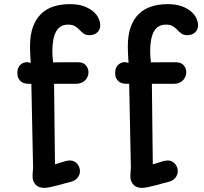

<svg xmlns="http://www.w3.org/2000/svg" viewBox="-20 -890 982 924"><path d="M63.5 0ZM136.7 -43.5Q136.7 -53.2 137.7 -63Q138.7 -72.8 139.2 -82L130.9 -486.8H115.7Q106.9 -486.8 97.7 -489.3Q88.4 -491.7 80.8 -497.8Q73.2 -503.9 68.4 -513.9Q63.5 -523.9 63.5 -539.1Q63.5 -564 77.4 -577.4Q91.3 -590.8 109.9 -590.8Q114.7 -590.8 118.7 -589.4Q122.6 -587.9 127.9 -587.4Q127.4 -596.2 126.7 -607.2Q126 -618.2 125.5 -629.2Q125 -640.1 124.8 -650.1Q124.5 -660.2 124.5 -667.5Q124.5 -721.2 138.2 -759.5Q151.9 -797.9 177 -822.5Q202.1 -847.2 237.5 -858.6Q272.9 -870.1 316.4 -870.1Q356.9 -870.1 384.8 -859.6Q412.6 -849.1 429.9 -833.7Q447.3 -818.4 454.8 -800.8Q462.4 -783.2 462.4 -769Q462.4 -746.1 447.5 -733.4Q432.6 -720.7 410.6 -720.7Q393.6 -720.7 382.8 -728.3Q372.1 -735.8 359.9 -749Q353 -756.3 341.1 -763.9Q329.1 -771.5 307.1 -771.5Q268.6 -771.5 250.2 -738.8Q231.9 -706.1 231.9 -642.1Q231.9 -635.3 232.9 -619.9Q233.9 -604.5 235.4 -589.8Q260.3 -590.3 290.3 -590.3Q320.3 -590.3 356.9 -590.3Q380.9 -590.3 393.3 -575.7Q405.8 -561 405.8 -542Q405.8 -531.7 401.9 -522Q397.9 -512.2 390.6 -504.4Q383.3 -496.6 372.3 -491.7Q361.3 -486.8 347.2 -486.8H240.2L244.6 -99.1Q256.8 -102.1 267.1 -106Q281.7 -110.8 293.9 -114.3Q306.2 -117.7 318.4 -117.7Q326.7 -117.7 335 -114Q343.3 -110.4 349.9 -103.5Q356.4 -96.7 360.6 -87.2Q364.7 -77.6 364.7 -66.4Q364.7 -47.9 352.3 -33.2Q339.8 -18.6 314.9 -13.2Q305.2 -10.7 292.7 -7.6Q280.3 -4.4 263.2 0.5Q243.7 5.9 223.9 10Q204.1 14.2 193.4 14.2Q183.6 14.2 173.6 11.7Q163.6 9.3 155.5 2.7Q147.5 -3.9 142.1 -14.9Q136.7 -25.9 136.7 -43.5ZM607.4 -43.5Q607.4 -53.2 608.4 -63Q609.4 -72.8 609.9 -82L601.6 -486.8H586.4Q577.6 -486.8 568.4 -489.3Q559.1 -491.7 551.5 -497.8Q543.9 -503.9 539.1 -513.9Q534.2 -523.9 534.2 -539.1Q534.2 -564 548.1 -577.4Q562 -590.8 580.6 -590.8Q585.4 -590.8 589.4 -589.4Q593.3 -587.9 598.6 -587.4Q598.1 -596.2 597.4 -607.2Q596.7 -618.2 596.2 -629.2Q595.7 -640.1 595.5 -650.1Q595.2 -660.2 595.2 -667.5Q595.2 -721.2 608.9 -759.5Q622.6 -797.9 647.7 -822.5Q672.9 -847.2 708.3 -858.6Q743.7 -870.1 787.1 -870.1Q827.6 -870.1 855.5 -859.6Q883.3 -849.1 900.6 -833.7Q918 -818.4 925.5 -800.8Q933.1 -783.2 933.1 -769Q933.1 -746.1 918.2 -733.4Q903.3 -720.7 881.3 -720.7Q864.3 -720.7 853.5 -728.3Q842.8 -735.8 830.6 -749Q823.7 -756.3 811.8 -763.9Q799.8 -771.5 777.8 -771.5Q739.3 -771.5 720.9 -738.8Q702.6 -706.1 702.6 -642.1Q702.6 -635.3 703.6 -619.9Q704.6 -604.5 706.1 -589.8Q731 -590.3 761 -590.3Q791 -590.3 827.6 -590.3Q851.6 -590.3 864 -575.7Q876.5 -561 876.5 -542Q876.5 -531.7 872.6 -522Q868.7 -512.2 861.3 -504.4Q854 -496.6 843 -491.7Q832 -486.8 817.9 -486.8H710.9L715.3 -99.1Q727.5 -102.1 737.8 -106Q752.4 -110.8 764.6 -114.3Q776.9 -117.7 789.1 -117.7Q797.4 -117.7 805.7 -114Q814 -110.4 820.6 -103.5Q827.1 -96.7 831.3 -87.2Q835.4 -77.6 835.4 -66.4Q835.4 -47.9 823 -33.2Q810.5 -18.6 785.6 -13.2Q775.9 -10.7 763.4 -7.6Q751 -4.4 733.9 0.5Q714.4 5.9 694.6 10Q674.8 14.2 664.1 14.2Q654.3 14.2 644.3 11.7Q634.3 9.3 626.2 2.7Q618.2 -3.9 612.8 -14.9Q607.4 -25.9 607.4 -43.5Z"/></svg>

Font: Autour One
Style: Regular
Weight: 400
Version: Version 1.007; ttfautohint (v0.92) -l 24 -r 24 -G 200 -x 7 -